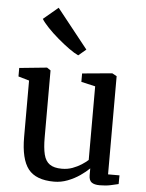

<svg xmlns="http://www.w3.org/2000/svg" viewBox="-59 -921 742 978"><g transform="rotate(5 312.0 -432.0)"><path d="M487.5 9Q460 9 446.2 -1.2Q432.5 -11.5 432.5 -38V-72.5Q414 -54 385.8 -34.5Q357.5 -15 323.8 -2Q290 11 254.5 11Q161.5 11 122.2 -39.2Q83 -89.5 83 -202.5V-491L27.5 -507V-550.5L167 -564.5H169L187.5 -552V-209.5Q187.5 -155.5 195.8 -122.2Q204 -89 226 -73.5Q248 -58 288 -58Q317.5 -58 342.5 -67.2Q367.5 -76.5 387.8 -89.5Q408 -102.5 421 -114.5V-491L349 -507.5V-550.5L500 -564.5H502.5L525.5 -552V-50H584L583.5 -5.5Q566.5 -1.5 542.8 3.8Q519 9 487.5 9ZM320.5 -641Q301.5 -649.5 273.2 -669.8Q245 -690 214.8 -715.8Q184.5 -741.5 160.5 -766.8Q136.5 -792 125.5 -810L201 -873.5L360 -673.5L321.5 -641Z"/></g></svg>

Font: Merriweather 24pt
Style: Regular
Weight: 400
Designer: Eben Sorkin
Foundry: Eben Sorkin
Version: Version 2.100